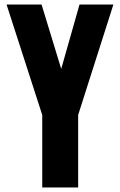

<svg xmlns="http://www.w3.org/2000/svg" viewBox="-20 -830 530 850"><path d="M167 0V-321L9 -810H164L251 -525L332 -810H482L326 -321V0Z"/></svg>

Font: Oswald SemiBold
Style: Regular
Weight: 600
Designer: Vernon Adams
Foundry: Vernon Adams
Version: Version 4.100; ttfautohint (v1.8.1.43-b0c9)